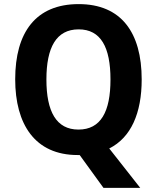

<svg xmlns="http://www.w3.org/2000/svg" viewBox="-20 -745 764 935"><path d="M670 -358C670 -587 570 -725 363 -725C154 -725 54 -587 54 -359C54 -140 150 10 358 10C362 10 364 10 368 10L484 170H663L512 -22C618 -75 670 -194 670 -358ZM206 -358C206 -514 254 -602 363 -602C471 -602 518 -515 518 -358C518 -201 471 -114 362 -114C254 -114 206 -202 206 -358Z"/></svg>

Font: Noto Sans Malayalam SemiCondensed
Style: Bold
Weight: 700
Width: 4
Designer: Jelle Bosma - Monotype Design Team
Foundry: Monotype Imaging Inc.
Version: Version 2.104